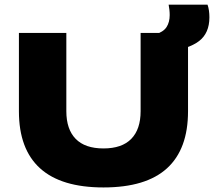

<svg xmlns="http://www.w3.org/2000/svg" viewBox="-20 -780 916 822"><path d="M423 22.5Q242 22.5 151.5 -59.5Q61 -141.5 61 -303.5V-639H264V-304Q264 -226.5 304 -185.5Q344 -144.5 423 -144.5Q502 -144.5 542 -185.5Q582 -226.5 582 -304V-639H785V-303.5Q785 -141.5 695 -59.5Q605 22.5 423 22.5ZM689.5 -556 642.5 -631.5Q679.5 -643 693 -664Q706.5 -685 706.5 -715.5Q706.5 -727 705.2 -738.5Q704 -750 702 -760H868.5Q872.5 -749 874.5 -735Q876.5 -721 876.5 -706Q876.5 -638 832 -604Q787.5 -570 689.5 -556Z"/></svg>

Font: Anek Latin Expanded ExtraBold
Style: Regular
Weight: 800
Width: 7
Designer: Yesha Goshar
Foundry: Ek Type
Version: Version 1.003